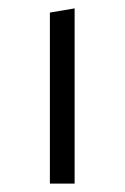

<svg xmlns="http://www.w3.org/2000/svg" viewBox="-20 -438 297 458"><path d="M99 -408 158 -418V0H99Z"/></svg>

Font: Ysabeau Infant Semilight
Style: Regular
Weight: 300
Designer: Christian Thalmann (Catharsis Fonts)
Version: Version 0.003